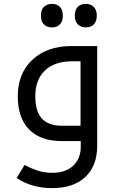

<svg xmlns="http://www.w3.org/2000/svg" viewBox="-20 -720 601 980"><path d="M245.1 240.2Q143.1 240.2 64.9 189L105 122.1Q137.2 139.2 171.4 150.6Q205.6 162.1 247.1 162.1Q314.9 162.1 353.5 125.7Q392.1 89.4 392.1 28.8V0H293.9Q187.5 0 129.2 -58.6Q70.8 -117.2 70.8 -228Q70.8 -345.7 145.5 -415.3Q220.2 -484.9 345.2 -484.9H476.1V23.9Q476.1 126 415.8 183.1Q355.5 240.2 245.1 240.2ZM391.1 -78.1V-407.2H348.1Q259.3 -407.2 209.7 -360.4Q160.2 -313.5 160.2 -229Q160.2 -150.9 194.1 -114.5Q228 -78.1 296.9 -78.1ZM245.1 -580.1Q221.7 -580.1 205.3 -594.2Q189 -608.4 189 -640.1Q189 -671.9 205.3 -686Q221.7 -700.2 245.1 -700.2Q270.5 -700.2 285.6 -684.8Q300.8 -669.4 300.8 -640.1Q300.8 -611.3 285.9 -595.7Q271 -580.1 245.1 -580.1ZM418 -580.1Q392.1 -580.1 377 -595.7Q361.8 -611.3 361.8 -640.1Q361.8 -668.9 376.7 -684.6Q391.6 -700.2 418 -700.2Q444.8 -700.2 459.5 -683.8Q474.1 -667.5 474.1 -640.1Q474.1 -612.8 459.5 -596.4Q444.8 -580.1 418 -580.1Z"/></svg>

Font: Noto Kufi Arabic
Style: Regular
Weight: 400
Designer: Monotype Design team
Foundry: Monotype Imaging Inc.
Version: Version 1.02